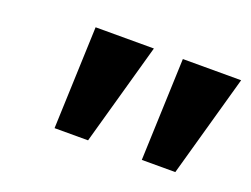

<svg xmlns="http://www.w3.org/2000/svg" viewBox="-59 -817 675 517"><g transform="rotate(20 278.5 -558.5)"><path d="M129 -412 140 -705H307L225 -412ZM379 -412 390 -705H557L475 -412Z"/></g></svg>

Font: Nunito Sans 7pt Expanded
Style: Bold Italic
Weight: 700
Width: 7
Italic angle: -9°
Designer: Vernon Adams
Foundry: Vernon Adams
Version: Version 3.101;gftools[0.9.27]